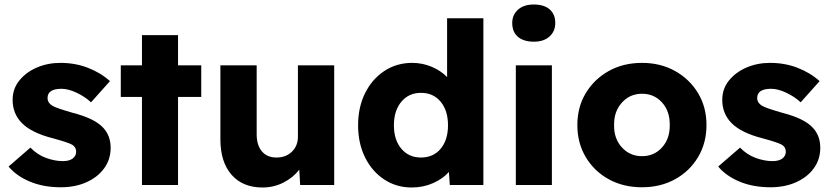

<svg xmlns="http://www.w3.org/2000/svg" viewBox="-20 -821 3684 852"><path d="M250 10Q173 10 113 -15Q53 -40 18 -82L115 -166Q146 -134 185 -120Q224 -106 259 -106Q287 -106 302.5 -117.5Q318 -129 318 -148Q318 -168 300 -179Q282 -189 216 -207Q121 -231 78 -274Q36 -316 36 -378Q36 -427 66 -464Q96 -501 144 -521.5Q192 -542 248 -542Q314 -542 370.5 -520Q427 -498 468 -461L384 -367Q357 -392 320 -409.5Q283 -427 253 -427Q191 -427 191 -386Q191 -365 212 -352Q222 -346 244 -338.5Q266 -331 304 -320Q351 -308 385 -291.5Q419 -275 439 -253Q471 -218 471 -165Q471 -114 442.5 -74.5Q414 -35 364 -12.5Q314 10 250 10Z M610 0V-391H516V-531H610V-665H770V-531H873V-391H770V0Z M1145 11Q1057 11 1007.5 -45.5Q958 -102 958 -203V-531H1119V-225Q1119 -177 1142 -149.5Q1165 -122 1207 -122Q1249 -122 1275.5 -148Q1302 -174 1302 -214V-531H1463V0H1312L1308 -68Q1281 -33 1238 -11Q1195 11 1145 11Z M1807 11Q1739 11 1685 -24.5Q1631 -60 1600 -122.5Q1569 -185 1569 -265Q1569 -345 1600 -407.5Q1631 -470 1685.5 -506Q1740 -542 1809 -542Q1855 -542 1896 -524.5Q1937 -507 1964 -479V-740H2125V0H1976L1972 -58Q1946 -28 1902 -8.5Q1858 11 1807 11ZM1848 -122Q1903 -122 1935.5 -161Q1968 -200 1968 -265Q1968 -330 1935.5 -369.5Q1903 -409 1848 -409Q1794 -409 1761 -369.5Q1728 -330 1728 -265Q1728 -200 1761 -161Q1794 -122 1848 -122Z M2349 -636Q2304 -636 2278.5 -657.5Q2253 -679 2253 -719Q2253 -755 2278.5 -778Q2304 -801 2349 -801Q2394 -801 2419 -779.5Q2444 -758 2444 -719Q2444 -682 2418.5 -659Q2393 -636 2349 -636ZM2269 0V-531H2429V0Z M2829 10Q2746 10 2681.5 -25.5Q2617 -61 2579.5 -123.5Q2542 -186 2542 -266Q2542 -346 2579.5 -408Q2617 -470 2681.5 -506Q2746 -542 2829 -542Q2911 -542 2975.5 -506Q3040 -470 3077.5 -408Q3115 -346 3115 -266Q3115 -186 3077.5 -123.5Q3040 -61 2975.5 -25.5Q2911 10 2829 10ZM2829 -128Q2883 -128 2918 -167Q2953 -206 2952 -266Q2953 -327 2918 -366Q2883 -405 2829 -405Q2775 -405 2739.5 -365.5Q2704 -326 2705 -266Q2704 -206 2739.5 -167Q2775 -128 2829 -128Z M3399 10Q3322 10 3262 -15Q3202 -40 3167 -82L3264 -166Q3295 -134 3334 -120Q3373 -106 3408 -106Q3436 -106 3451.5 -117.5Q3467 -129 3467 -148Q3467 -168 3449 -179Q3431 -189 3365 -207Q3270 -231 3227 -274Q3185 -316 3185 -378Q3185 -427 3215 -464Q3245 -501 3293 -521.5Q3341 -542 3397 -542Q3463 -542 3519.5 -520Q3576 -498 3617 -461L3533 -367Q3506 -392 3469 -409.5Q3432 -427 3402 -427Q3340 -427 3340 -386Q3340 -365 3361 -352Q3371 -346 3393 -338.5Q3415 -331 3453 -320Q3500 -308 3534 -291.5Q3568 -275 3588 -253Q3620 -218 3620 -165Q3620 -114 3591.5 -74.5Q3563 -35 3513 -12.5Q3463 10 3399 10Z"/></svg>

Font: Lexend Deca
Style: Bold
Weight: 700
Designer: Bonnie Shaver-Troup, Thomas Jockin
Foundry: Lexend
Version: Version 1.008; ttfautohint (v1.8.4.7-5d5b)